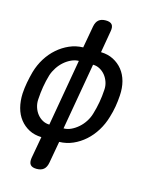

<svg xmlns="http://www.w3.org/2000/svg" viewBox="-132 -817 864 1083"><g transform="rotate(15 300.0 -275.0)"><path d="M249 128Q244 155 229 167.5Q214 180 188 180Q162 180 151.5 167.5Q141 155 145 128L168 0Q127 -1 95.5 -17.5Q64 -34 42 -62Q20 -90 10 -128Q0 -166 2 -211Q4 -243 10 -275.5Q16 -308 25 -341Q38 -386 61.5 -423.5Q85 -461 116.5 -488.5Q148 -516 185.5 -532.5Q223 -549 265 -550L288 -678Q293 -705 308 -717.5Q323 -730 349 -730Q375 -730 385.5 -717.5Q396 -705 391 -678L369 -550Q410 -549 442 -532.5Q474 -516 496 -488.5Q518 -461 528 -423.5Q538 -386 535 -341Q533 -308 527.5 -275.5Q522 -243 512 -211Q499 -166 475.5 -128Q452 -90 420.5 -62Q389 -34 351.5 -17.5Q314 -1 272 0ZM193 -80 261 -470Q240 -470 218 -460Q196 -450 177 -433.5Q158 -417 143.5 -395Q129 -373 121 -349Q110 -312 104 -275.5Q98 -239 96 -203Q94 -179 101 -156.5Q108 -134 121.5 -117Q135 -100 153.5 -90Q172 -80 193 -80ZM344 -470 276 -80Q298 -80 319.5 -90Q341 -100 360.5 -117Q380 -134 394.5 -156.5Q409 -179 416 -203Q427 -239 433.5 -275.5Q440 -312 442 -349Q444 -373 436.5 -395Q429 -417 415.5 -433.5Q402 -450 383.5 -460Q365 -470 344 -470Z"/></g></svg>

Font: Maple Mono NL Medium
Style: Italic
Weight: 500
Italic angle: -10°
Monospace: yes
Designer: subframe7536
Version: Version 7.000